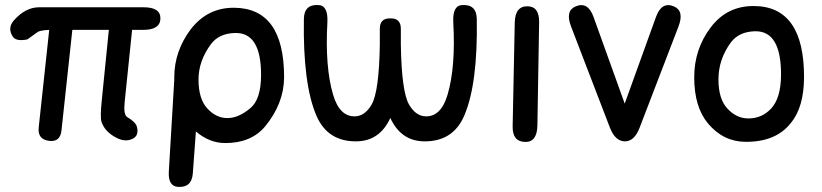

<svg xmlns="http://www.w3.org/2000/svg" viewBox="-20 -536 3247 758"><path d="M30.8 -391.1Q7.8 -425.3 35.6 -456.5Q81.1 -507.3 134.8 -507.3H546.9Q614.3 -507.3 613.3 -462.6Q612.3 -418 544.9 -418H501.5L472.2 -133.3Q466.8 -83 482.4 -73.7Q515.6 -54.2 520.5 -35.6Q529.3 -1.5 504.9 11.2Q474.6 26.9 438.5 7.3Q394.5 -15.6 380.9 -54.2Q374.5 -71.8 382.3 -145L409.7 -418H265.6L222.7 -21Q217.8 25.9 173.3 20Q127.9 14.2 132.8 -32.7L174.3 -418Q145.5 -417 130.9 -411.1L87.9 -380.4Q43.9 -371.6 30.8 -391.1Z M904.3 -505.4Q1101.6 -503.9 1101.6 -231Q1101.1 -127.4 1026.4 -36.6Q971.2 28.8 869.6 28.8Q806.6 28.8 753.4 -17.1L741.2 148.9Q736.8 206.1 681.6 201.7Q643.1 198.2 646.5 141.1L667.5 -212.4Q667.5 -216.3 668 -219.7Q668 -225.1 668 -231Q668 -334 733.4 -420.9Q799.8 -506.3 904.3 -505.4ZM908.2 -405.8Q844.2 -404.3 812.5 -361.3Q763.7 -294.9 763.7 -222.2Q763.7 -145 798.8 -107.4Q833.5 -69.8 877.9 -69.8Q921.9 -69.8 968.8 -109.4Q1010.7 -144.5 1010.7 -240.7Q1010.7 -408.2 908.2 -405.8Z M1804.7 -516.1Q1861.3 -519.5 1862.3 -461.4Q1866.7 -204.1 1812.5 -78.6Q1767.6 24.4 1652.3 22Q1562.5 20 1521 -70.3Q1479.5 20 1389.6 22Q1274.4 24.4 1229.5 -78.6Q1175.3 -204.1 1179.7 -461.4Q1180.7 -519.5 1237.3 -516.1Q1275.9 -514.2 1272.5 -447.8Q1262.7 -272 1294.9 -162.6Q1320.8 -74.2 1382.8 -76.7Q1421.4 -78.6 1447.3 -123.5Q1476.6 -174.8 1479.5 -360.4Q1479 -390.6 1479.5 -423.3Q1480 -464.4 1520.5 -463.4Q1520.5 -463.4 1521 -463.4H1521.5Q1562 -464.4 1562.5 -423.3Q1563 -390.6 1562.5 -360.4Q1565.4 -174.8 1594.7 -123.5Q1620.6 -78.6 1659.2 -76.7Q1721.2 -74.2 1747.1 -162.6Q1779.3 -272 1769.5 -447.8Q1766.1 -514.2 1804.7 -516.1Z M2063 -511.2Q2109.4 -510.3 2108.4 -447.8L2101.6 -41.5Q2100.6 24.4 2054.7 24.4Q2002.4 23.9 2003.9 -37.6L2012.2 -447.3Q2013.7 -512.2 2063 -511.2Z M2252.4 -510.7Q2300.8 -531.2 2323.2 -469.2L2446.3 -127L2569.8 -469.2Q2592.3 -531.2 2640.6 -510.7Q2682.1 -493.2 2658.7 -431.6L2504.9 -31.2Q2484.4 22 2447.3 22Q2409.2 22 2388.2 -31.2L2234.4 -431.6Q2210.9 -493.2 2252.4 -510.7Z M2960.9 -412.6Q2897 -411.1 2865.2 -368.2Q2816.4 -301.8 2816.4 -222.2Q2816.4 -145.5 2851.6 -107.4Q2887.7 -68.4 2934.6 -68.4Q2987.8 -68.4 3024.4 -107.4Q3063 -148.9 3063.5 -240.7Q3064 -414.6 2960.9 -412.6ZM2957 -512.2Q3154.8 -510.7 3154.3 -231Q3153.8 -111.8 3101.6 -49.8Q3043 24.9 2922.9 23.9Q2835.9 23.4 2775.4 -48.3Q2720.7 -113.3 2720.7 -231Q2720.7 -342.3 2786.1 -428.2Q2850.6 -513.2 2957 -512.2Z"/></svg>

Font: Comic Relief
Style: Regular
Weight: 400
Designer: Jeff Davis
Foundry: Loudifier
Version: Version 1.0